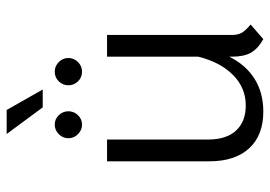

<svg xmlns="http://www.w3.org/2000/svg" viewBox="-140 -680 830 591"><g transform="rotate(-90 275.5 -384.0)"><path d="M496 -28 451 11Q421 -6 409 -27.5Q397 -49 397 -87V-94Q372 -43 329 -16Q286 11 228 11Q155 11 115 -32.5Q75 -76 75 -155V-470H142V-159Q142 -103 169.5 -73Q197 -43 247 -43Q301 -43 340.5 -82Q380 -121 397 -189V-470H464V-85Q464 -67 470.5 -55.5Q477 -44 496 -28ZM159 -779H233L296 -668H241ZM146 -589Q146 -606 158.5 -618.5Q171 -631 188 -631Q205 -631 217 -618.5Q229 -606 229 -589Q229 -572 217 -559.5Q205 -547 188 -547Q171 -547 158.5 -559.5Q146 -572 146 -589ZM309 -589Q309 -606 321 -618.5Q333 -631 351 -631Q368 -631 380.5 -618.5Q393 -606 393 -589Q393 -572 380.5 -559.5Q368 -547 351 -547Q333 -547 321 -559.5Q309 -572 309 -589Z"/></g></svg>

Font: KoHo
Style: Regular
Weight: 400
Version: Version 1.000; ttfautohint (v1.6)